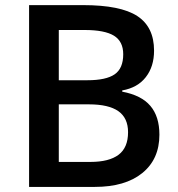

<svg xmlns="http://www.w3.org/2000/svg" viewBox="-20 -734 700 754"><path d="M94.2 -713.9H306.2Q453.6 -713.9 519.3 -670.9Q585 -627.9 585 -535.2Q585 -472.7 552.7 -431.2Q520.5 -389.6 460 -378.9V-374Q535.2 -359.9 570.6 -318.1Q606 -276.4 606 -205.1Q606 -108.9 538.8 -54.4Q471.7 0 352.1 0H94.2ZM210.9 -418.9H323.2Q396.5 -418.9 430.2 -442.1Q463.9 -465.3 463.9 -521Q463.9 -571.3 427.5 -593.8Q391.1 -616.2 312 -616.2H210.9ZM210.9 -324.2V-98.1H335Q408.2 -98.1 445.6 -126.2Q482.9 -154.3 482.9 -214.8Q482.9 -270.5 444.8 -297.4Q406.7 -324.2 329.1 -324.2Z"/></svg>

Font: f0_1792           
Style: Regular
Weight: 600
Foundry: Ascender Corporation
Version: Version 1.10